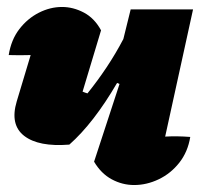

<svg xmlns="http://www.w3.org/2000/svg" viewBox="-20 -522 582 551"><path d="M179 -107Q91 -100 49.5 -132Q8 -164 28 -231L68 -364Q37 -363 5 -364Q12 -408 35.5 -438.5Q59 -469 91.5 -485.5Q124 -502 158 -502Q190 -502 220.5 -486Q251 -470 270 -435L217 -259Q224 -256 231 -254Q260 -290 286 -329Q312 -368 334 -410L355 -495H534L454 -130Q488 -132 526 -129Q519 -86 494.5 -55Q470 -24 435.5 -7.5Q401 9 365 9Q331 9 300.5 -7.5Q270 -24 250 -58L323 -281L316 -284Q249 -169 179 -107Z"/></svg>

Font: Piazzolla Black
Style: Italic
Weight: 900
Italic angle: -11.3°
Designer: Juan Pablo del Peral
Foundry: Huerta Tipografica
Version: Version 1.330